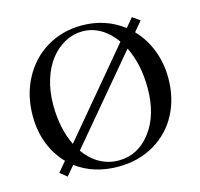

<svg xmlns="http://www.w3.org/2000/svg" viewBox="-101 -785 947 907"><g transform="rotate(-15 372.5 -331.5)"><path d="M125.5 -3.4 91.8 -30.8 132.3 -79.1Q87.9 -124.5 64 -186.5Q40 -248.5 40 -322.3Q40 -422.9 82.8 -503.7Q125.5 -584.5 201.7 -630.4Q277.8 -676.3 373 -676.3Q489.3 -676.3 576.7 -608.9L613.3 -652.8L649.4 -627L609.4 -579.6Q654.8 -532.7 679.9 -468.8Q705.1 -404.8 705.1 -330.1Q705.1 -233.4 664.6 -155.8Q624 -78.1 547.1 -32.5Q470.2 13.2 369.6 13.2Q250 13.2 165 -50.3ZM147 -348.1Q147 -231.9 189 -146.5L531.2 -554.7Q500 -599.6 458.5 -624Q417 -648.4 369.6 -648.4Q324.7 -648.4 284.2 -626.7Q243.7 -605 213.1 -566.4Q182.6 -527.8 164.8 -471.2Q147 -414.6 147 -348.1ZM379.4 -14.6Q474.1 -14.6 536.4 -96.7Q598.6 -178.7 598.6 -310.1Q598.6 -426.3 555.2 -514.6L212.4 -106.9Q243.7 -62.5 286.4 -38.6Q329.1 -14.6 379.4 -14.6Z"/></g></svg>

Font: Elstob
Style: Regular
Weight: 400
Designer: Peter S. Baker
Version: Version 1.015